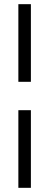

<svg xmlns="http://www.w3.org/2000/svg" viewBox="-20 -795 235 920"><path d="M68 -775V-403H128V-775ZM68 105H128V-267H68Z"/></svg>

Font: LT Wave Text Light
Style: Regular
Weight: 300
Designer: Daniel Lyons
Version: Version 2.5 (Glyphs App)